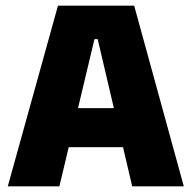

<svg xmlns="http://www.w3.org/2000/svg" viewBox="-20 -659 678 679"><path d="M7.5 0 185 -639H454.5L630 0H447.5L325.5 -520.5H314L190 0ZM175 -138.5V-276.5H461.5V-138.5Z"/></svg>

Font: Anek Gujarati Medium ExtraBold
Style: Regular
Weight: 800
Version: Version 1.003